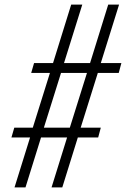

<svg xmlns="http://www.w3.org/2000/svg" viewBox="-20 -820 581 840"><path d="M43.5 0 111.5 -218.5H30L42.5 -261.5H123.5L198.5 -501H116.5L129 -544H212L291.5 -800H340L260 -544H374L453.5 -800H501L421 -544H511L499.5 -501H408L333 -261.5H421L409.5 -218.5H320.5L252.5 0H205.5L273.5 -218.5H159.5L91.5 0ZM172 -261.5H285.5L360.5 -501H247Z"/></svg>

Font: Big Shoulders Text ExtraLight
Style: Regular
Weight: 250
Version: Version 2.002